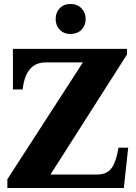

<svg xmlns="http://www.w3.org/2000/svg" viewBox="-20 -946 685 966"><path d="M260 -850Q260 -883 280.5 -904.5Q301 -926 335 -926Q369 -926 390 -904Q411 -882 411 -850Q411 -818 390 -796.5Q369 -775 335 -775Q301 -775 280.5 -796.5Q260 -818 260 -850ZM17 -44 397 -632H210Q109 -632 94 -496H45V-700H619V-672L234 -68H469Q520 -68 543 -102.5Q566 -137 576 -203H625L603 0H17Z"/></svg>

Font: Taviraj Black
Style: Regular
Weight: 900
Designer: Katatrad Team
Foundry: CadsonDemak
Version: Version 1.001